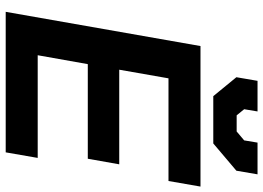

<svg xmlns="http://www.w3.org/2000/svg" viewBox="-148 -798 945 690"><g transform="rotate(90 325.0 -452.5)"><path d="M145 -700H650L630 -585H261L230 -408H570L550 -295H210L178 -115H547L527 0H22ZM257 -829 270 -905H380L372 -857L394 -830H452L484 -857L492 -905H606L593 -829L495 -746H325Z"/></g></svg>

Font: Chakra Petch
Style: Bold Italic
Weight: 700
Italic angle: -10°
Designer: Katatrad Aksorn Co.,Ltd.
Foundry: Cadson Demak Co.,Ltd.
Version: Version 1.000; ttfautohint (v1.6)